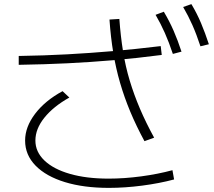

<svg xmlns="http://www.w3.org/2000/svg" viewBox="-20 -875 1040 933"><path d="M509 38Q387 38 295.5 10Q204 -18 153 -70Q102 -122 102 -192Q102 -258 150.5 -322Q199 -386 284 -432L317 -401Q240 -358 196 -303.5Q152 -249 152 -192Q152 -137 196 -95Q240 -53 320 -30Q400 -7 508 -7Q584 -7 666 -18Q748 -29 818 -48L826 -3Q755 16 671 27Q587 38 509 38ZM71 -603Q196 -605 306.5 -611Q417 -617 527 -626.5Q637 -636 761 -651L766 -608Q643 -592 531.5 -582.5Q420 -573 308.5 -567.5Q197 -562 71 -560ZM682 -189Q642 -263 613 -332.5Q584 -402 563.5 -472.5Q543 -543 530.5 -618.5Q518 -694 512 -780L560 -783Q566 -699 578 -625Q590 -551 610.5 -483Q631 -415 660 -347Q689 -279 729 -206ZM820 -613Q801 -670 781 -715Q761 -760 736 -803L776 -818Q803 -773 823.5 -726Q844 -679 862 -624ZM954 -650Q935 -708 915 -753Q895 -798 870 -841L910 -855Q937 -810 957 -762.5Q977 -715 995 -660Z"/></svg>

Font: M PLUS 2 Light
Style: Regular
Weight: 300
Designer: Coji Morishita
Foundry: UNDERFOREST DESIGN
Version: Version 1.001